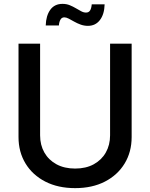

<svg xmlns="http://www.w3.org/2000/svg" viewBox="-20 -951 768 982"><path d="M364.3 11.2Q276.9 11.2 211.7 -22.2Q146.5 -55.7 110.6 -114.7Q74.7 -173.8 74.7 -250V-727.5H185.1V-258.8Q185.1 -209.5 206.8 -171.1Q228.5 -132.8 268.8 -110.8Q309.1 -88.9 364.3 -88.9Q419.4 -88.9 459.5 -110.8Q499.5 -132.8 521.2 -171.1Q543 -209.5 543 -258.8V-727.5H653.3V-250Q653.3 -173.8 617.4 -114.7Q581.5 -55.7 516.6 -22.2Q451.7 11.2 364.3 11.2ZM429.7 -818.8Q410.2 -818.8 392.6 -825.2Q375 -831.5 359.6 -840.3Q344.2 -849.1 331.5 -855.7Q318.8 -862.3 309.1 -862.3Q295.4 -862.3 288.8 -849.9Q282.2 -837.4 281.2 -820.8H213.9Q215.3 -870.6 237.1 -900.9Q258.8 -931.2 299.8 -931.2Q320.3 -931.2 336.9 -924.3Q353.5 -917.5 367.9 -908.9Q382.3 -900.4 395 -893.6Q407.7 -886.7 419.9 -886.7Q433.6 -886.7 440.4 -897Q447.3 -907.2 449.2 -928.7H515.1Q513.7 -877.9 491 -848.4Q468.3 -818.8 429.7 -818.8Z"/></svg>

Font: Inter 20pt Medium
Style: Regular
Weight: 500
Version: Version 4.001;git-66647c0bb